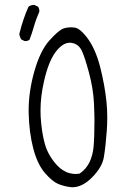

<svg xmlns="http://www.w3.org/2000/svg" viewBox="-20 -789 540 798"><path d="M84 -618.2Q95.2 -618.2 102.5 -623.5Q112.8 -650.4 119.1 -672.6Q125.5 -694.8 131.1 -710Q136.7 -725.1 143.1 -739.7Q143.6 -741.2 143.6 -742.2Q143.6 -753.4 138.2 -761.2L123.5 -768.1Q122.1 -768.6 120.6 -768.6Q119.1 -768.6 116.9 -768.3Q114.7 -768.1 112.1 -767.6Q109.4 -767.1 107.4 -766.1Q102.5 -764.2 98.6 -761.2Q77.1 -714.8 60.1 -647.5Q62 -635.7 67.9 -625.5L81.5 -618.7Q83 -618.2 84 -618.2ZM310.5 -67.4Q300.8 -65.9 295.9 -65.9Q291 -65.9 284.9 -66.4Q278.8 -66.9 269.8 -69.1Q260.7 -71.3 252.4 -75.7Q232.9 -85 216.3 -103Q179.7 -143.1 166.3 -191.2Q152.8 -239.3 148.9 -305.7Q148.4 -318.4 148.4 -331.1Q148.4 -387.7 163.1 -452.1Q181.2 -531.7 210 -571.3Q239.7 -611.3 269.5 -611.3Q271.5 -611.3 273.9 -611.3Q294.4 -609.4 308.1 -595.7Q314.9 -588.4 319.8 -578.6Q331.5 -554.7 349.6 -487.8Q367.7 -420.9 370.6 -358.4Q372.6 -312.5 372.6 -288.1Q372.6 -220.2 368.7 -176.3Q365.2 -144 353 -116.7Q339.4 -87.9 313.5 -69.3ZM280.3 -10.7Q321.8 -10.7 361.8 -50.8Q404.8 -93.8 411.6 -135.7Q419.4 -182.1 423.8 -245.1Q425.8 -270.5 425.8 -302Q425.8 -333.5 422.4 -367.7Q415.5 -434.1 396.5 -509.8Q377.4 -584 344.7 -628.9Q333.5 -644 323.2 -654.3Q305.2 -672.4 291 -674.3Q265.6 -677.7 244.6 -670.9Q237.8 -668.9 227.1 -660.9Q216.3 -652.8 203.1 -639.6L185.5 -621.1Q146.5 -577.6 122.1 -490.2Q99.1 -407.7 99.1 -331.5Q99.1 -325.7 99.1 -319.8Q101.1 -237.3 118.2 -172.1Q135.3 -106.9 166 -70.8Q197.3 -34.7 221.4 -24.7Q245.6 -14.6 273.9 -11.2Q276.9 -10.7 280.3 -10.7Z"/></svg>

Font: NaikaiFont
Style: ExtraLight
Weight: 200
Version: Version 1.89